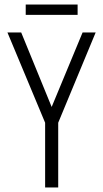

<svg xmlns="http://www.w3.org/2000/svg" viewBox="-20 -831 457 851"><path d="M180 0H238V-287L404 -687H346L209 -357L74 -687H13L180 -287ZM94 -765H324V-811H94Z"/></svg>

Font: Secuela Light
Style: Regular
Weight: 300
Designer: Fernando Haro
Foundry: deFharo
Version: Version 1.708